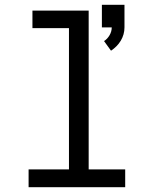

<svg xmlns="http://www.w3.org/2000/svg" viewBox="-20 -779 640 799"><path d="M442 -568 413 -608Q427 -617 436 -632.5Q445 -648 445 -665H404V-759H498V-665Q498 -650 494 -636Q490 -622 482.5 -609.5Q475 -597 464.5 -586.5Q454 -576 442 -568ZM99 0V-74H267V-662H115V-735H349V-74H501V0Z"/></svg>

Font: Nova
Style: Regular
Weight: 400
Monospace: yes
Designer: Belleve Invis
Foundry: Belleve Invis
Version: Version 24.1.4; ttfautohint (v1.8.4)